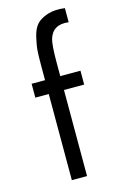

<svg xmlns="http://www.w3.org/2000/svg" viewBox="-112 -766 514 816"><g transform="rotate(-15 145.0 -358.0)"><path d="M99.1 0V-378.9H40V-439.9H99.1V-500Q99.1 -542 100.6 -566.9Q102.1 -591.8 110.4 -627Q118.7 -662.1 134.8 -680.2Q150.9 -698.2 183.1 -709Q215.3 -719.7 259.8 -713.9V-651.9Q191.9 -660.6 173.8 -603Q166 -578.1 166 -500V-439.9H254.9V-378.9H166V0Z"/></g></svg>

Font: Arcon-Regular
Style: Regular
Weight: 400
Designer: M. Zarth
Foundry: martin zarth - visuelle & digitale kommunikation
Version: Version 1.131;PS 001.131;hotconv 1.0.70;makeotf.lib2.5.58329